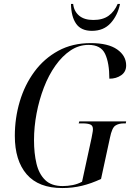

<svg xmlns="http://www.w3.org/2000/svg" viewBox="-20 -941 668 971"><path d="M295 10Q175 10 115 -59.5Q55 -129 55 -254Q55 -344 80 -428Q105 -512 154 -578.5Q203 -645 274.5 -684Q346 -723 439 -723Q527 -723 572.5 -691Q618 -659 618 -610Q618 -578 593 -560.5Q568 -543 533 -543Q533 -623 511.5 -668.5Q490 -714 428 -714Q379 -714 337 -686Q295 -658 260.5 -609.5Q226 -561 202 -498.5Q178 -436 165 -367.5Q152 -299 152 -232Q152 -166 164.5 -113.5Q177 -61 208.5 -30.5Q240 0 297 0Q322 0 347.5 -5Q373 -10 395 -22L443 -243Q445 -256 447.5 -267.5Q450 -279 450 -288Q450 -306 436.5 -311.5Q423 -317 398 -317H378L381 -327H618L616 -317H606Q580 -317 563 -305.5Q546 -294 536 -244L491 -36Q442 -13 394.5 -1.5Q347 10 295 10ZM445 -785Q390 -785 365 -821Q340 -857 339 -921H350Q354 -884 380 -862Q406 -840 452 -840Q500 -840 529.5 -861.5Q559 -883 575 -921H587Q575 -863 539.5 -824Q504 -785 445 -785Z"/></svg>

Font: Noto Serif Display Condensed
Style: Italic
Weight: 400
Width: 3
Italic angle: -12°
Designer: Monotype Design Team
Foundry: Monotype Imaging Inc.
Version: Version 2.009